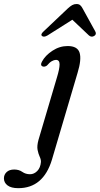

<svg xmlns="http://www.w3.org/2000/svg" viewBox="-145 -706 508 978"><path d="M250 -334.5 119.5 107.5Q75.5 252.5 -52 252.5Q-88 252.5 -106.5 238.5Q-125 224.5 -125 202.5Q-125 183.5 -111.2 170.5Q-97.5 157.5 -72.5 157.5Q-48.5 157.5 -31.5 169.5Q-14.5 181.5 8 181.5Q28.5 181.5 44.8 165Q61 148.5 63.5 119Q64 106.5 57.2 92.2Q50.5 78 46.5 57.8Q42.5 37.5 51 6.5L145 -311.5Q158.5 -355.5 158.5 -378.2Q158.5 -401 140 -401Q130.5 -401 119 -394.5Q107.5 -388 94 -372Q82.5 -364 72.5 -367.5Q58 -373 69 -392.5Q85.5 -423.5 122 -447.5Q158.5 -471.5 199.5 -471.5Q250 -471.5 260.5 -437.2Q271 -403 250 -334.5ZM335 -523Q321 -514.5 308 -525.5L223.5 -605.5L97 -525.5Q78 -514.5 68.5 -523Q60.5 -531.5 77.5 -546.5L201 -663.5Q212.5 -674 222.5 -679.8Q232.5 -685.5 244.5 -685.5Q256.5 -685.5 263.2 -679.8Q270 -674 275.5 -663.5L340 -546.5Q348.5 -531.5 335 -523Z"/></svg>

Font: Fraunces 9pt S000
Style: Italic
Weight: 400
Italic angle: -16°
Version: Version 1.000; ttfautohint (v1.8.3)